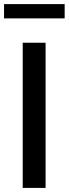

<svg xmlns="http://www.w3.org/2000/svg" viewBox="-31 -919 336 939"><path d="M-11.2 -829.1V-898.9H285.2V-829.1ZM80.1 0V-710H191.9V0Z"/></svg>

Font: Rawline SemiBold
Style: Regular
Weight: 600
Designer: Matt McInerney, Pablo Impallari, Rodrigo Fuenzalida
Foundry: Matt McInerney, Pablo Impallari, Rodrigo Fuenzalida
Version: Version 4.020;PS 004.020;hotconv 1.0.88;makeotf.lib2.5.64775